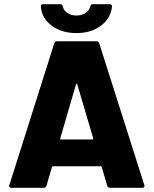

<svg xmlns="http://www.w3.org/2000/svg" viewBox="-20 -897 734 917"><path d="M506 0Q495 0 492 -10L466 -99Q464 -103 461 -103H233Q230 -103 228 -99L202 -10Q199 0 188 0H35Q29 0 26.5 -3Q24 -6 24 -9Q24 -11 25 -14L239 -690Q242 -700 252 -700H441Q451 -700 454 -690L669 -14Q670 -12 670 -9Q670 0 659 0ZM268 -237Q268 -236 268 -235Q268 -231 272 -231H421Q426 -231 426 -234Q426 -236 425 -237L349 -494Q348 -498 346 -498Q346 -498 345 -497.5Q344 -497 343 -494ZM345 -739Q275 -739 227.5 -774Q180 -809 175 -865V-867Q175 -877 186 -877H268Q278 -877 280 -866Q284 -847 302 -835Q320 -823 345 -823Q370 -823 388 -834.5Q406 -846 411 -866Q413 -877 423 -877H503Q515 -877 515 -867Q510 -811 463 -775Q416 -739 345 -739Z"/></svg>

Font: LinhAnh ExtBd
Style: Regular
Weight: 800
Designer: Jeremy Tribby
Foundry: Tribby Type
Version: Version 1.408